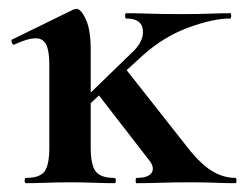

<svg xmlns="http://www.w3.org/2000/svg" viewBox="-20 -416 557 436"><path d="M290 0Q288 0 288 -6Q288 -12 290 -12Q317 -12 324.5 -24Q332 -36 318 -53L198 -208L265 -260L406 -81Q435 -44 461 -28Q487 -12 515 -12Q517 -12 517 -6Q517 0 515 0Q495 0 469 -1Q443 -2 414 -2Q374 -2 344.5 -1Q315 0 290 0ZM150 -149 144 -165 278 -295Q307 -321 304.5 -347.5Q302 -374 267 -374Q264 -374 264 -380Q264 -386 267 -386Q293 -386 319.5 -385Q346 -384 391 -384Q432 -384 456.5 -385Q481 -386 503 -386Q505 -386 505 -380Q505 -374 503 -374Q464 -374 408 -353.5Q352 -333 304 -290ZM39 0Q36 0 36 -6Q36 -12 39 -12Q70 -12 81 -26.5Q92 -41 92 -81V-269Q92 -300 85 -314.5Q78 -329 61 -329Q52 -329 40 -325.5Q28 -322 13 -315Q9 -313 7 -319Q5 -325 7 -326L146 -394Q152 -396 153 -396Q164 -396 175 -372Q186 -348 186 -303V-81Q186 -41 197.5 -26.5Q209 -12 240 -12Q243 -12 243 -6Q243 0 240 0Q220 0 194 -1Q168 -2 139 -2Q111 -2 85 -1Q59 0 39 0Z"/></svg>

Font: Cormorant
Style: Bold
Weight: 700
Designer: Christian Thalmann (Catharsis Fonts)
Foundry: Catharsis Fonts
Version: Version 4.000